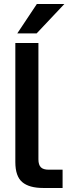

<svg xmlns="http://www.w3.org/2000/svg" viewBox="-20 -934 357 954"><path d="M56.2 -720.2H170.9V-142.1Q170.9 -115.2 182.9 -103Q194.8 -90.8 222.2 -90.8H291V0H194.8Q125 0 90.6 -29.1Q56.2 -58.1 56.2 -128.9ZM65.9 -768.1 163.1 -914.1H299.8L162.1 -768.1Z"/></svg>

Font: Aspekta 550
Style: Regular
Weight: 550
Designer: Ivo Dolenc
Version: Version 2.000